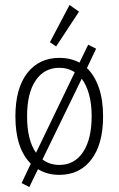

<svg xmlns="http://www.w3.org/2000/svg" viewBox="-20 -696 478 773"><path d="M98 57 67 41 104 -37Q42 -99 42 -227Q42 -340 89.5 -401.5Q137 -463 219 -463Q264 -463 300 -444L335 -516L367 -500L330 -422Q361 -392 378 -343Q395 -294 395 -227Q395 -116 348 -54Q301 8 219 8Q170 8 133 -15ZM89 -228Q89 -132 125 -81L281 -405Q254 -423 219 -423Q158 -423 123.5 -372Q89 -321 89 -228ZM219 -32Q280 -32 314.5 -84Q349 -136 349 -228Q349 -278 338.5 -316Q328 -354 309 -379L151 -54Q180 -32 219 -32ZM206 -509 181 -526 260 -676 298 -649Z"/></svg>

Font: Inconsolata SemiCondensed Light
Style: Regular
Weight: 300
Width: 4
Monospace: yes
Designer: Raph Levien, Cyreal, Brenton Simpson
Foundry: Raph Levien, Cyreal, Google
Version: Version 3.100; ttfautohint (v1.8.4.7-5d5b)